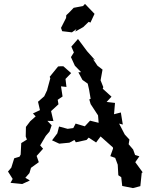

<svg xmlns="http://www.w3.org/2000/svg" viewBox="-20 -940 781 985"><path d="M293 -797 299 -780 349 -774 372 -791 366 -778 407 -801 435 -828 444 -824 465 -869 416 -920 406 -909 358 -900 333 -874 320 -862 319 -848ZM21 -60 45 -22 34 -2 94 4 133 -14 110 -28 131 -52 139 -79 179 -108 168 -140 201 -177 186 -194 215 -243 234 -265 245 -297 223 -320 254 -319 242 -370 280 -405 276 -428 301 -445 293 -497 321 -494 316 -535 345 -565 305 -600H290L278 -599L235 -546L238 -538L223 -483L222 -478L207 -446L175 -418L185 -375L149 -358L163 -343L135 -318L113 -289L112 -240L118 -224L89 -206L86 -147L80 -136L53 -128L38 -80ZM247 -220 284 -203 336 -208 362 -222 369 -210 424 -222 435 -234 473 -209 496 -240 559 -184 560 -178 546 -139 571 -130 584 -95 587 -41 602 -31 607 14 662 25 700 15 707 -53 712 -56 674 -108 695 -138 673 -145 663 -173 640 -200 644 -224 620 -250 591 -306 610 -301 600 -363 565 -354 570 -412 527 -417 552 -444 507 -485 510 -493 496 -528 506 -583 480 -603 457 -637 469 -630 427 -677 380 -740 346 -701 359 -671 344 -647 364 -603 396 -570 382 -569 403 -530 430 -511 437 -480 445 -433 438 -430 445 -406 483 -348 486 -310 442 -321 415 -292 368 -306 356 -283 327 -279 283 -291 274 -256Z"/></svg>

Font: チョークS
Style: Regular
Weight: 400
Designer: [Stick] Fontworks Inc.
Foundry: [Stick] Fontworks Inc.
Version: Version 1.200;FEAKit 1.0